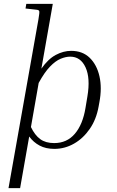

<svg xmlns="http://www.w3.org/2000/svg" viewBox="-20 -760 605 993"><path d="M261 10Q217 10 185 -7Q153 -24 131 -54L84 213H24L179 -661Q185 -696 183 -702.5Q181 -709 166 -710L112 -716L116 -740H253L194 -405Q229 -455 268.5 -476Q308 -497 348 -497Q407 -497 444 -461Q481 -425 494.5 -365Q508 -305 494 -231L490 -209Q478 -142 444 -93Q410 -44 362.5 -17Q315 10 261 10ZM343 -467Q320 -467 293.5 -456Q267 -445 238.5 -415.5Q210 -386 180 -331L140 -103Q160 -61 188 -40.5Q216 -20 260 -20Q326 -20 367 -68Q408 -116 422 -201L432 -261Q448 -356 422.5 -411.5Q397 -467 343 -467Z"/></svg>

Font: Inria Serif Light
Style: Italic
Weight: 300
Italic angle: -10°
Designer: Black Foundry Team
Foundry: Black Foundry
Version: Version 1.000; ttfautohint (v1.8.3)